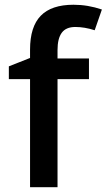

<svg xmlns="http://www.w3.org/2000/svg" viewBox="-20 -785 447 805"><path d="M353 -453.1H221.2V0H106V-453.1H17.1V-506.8L106 -542V-577.1Q106 -672.9 150.9 -719Q195.8 -765.1 288.1 -765.1Q348.6 -765.1 407.2 -745.1L377 -658.2Q334.5 -671.9 295.9 -671.9Q256.8 -671.9 239 -647.7Q221.2 -623.5 221.2 -575.2V-540H353Z"/></svg>

Font: f1_46894          
Style: Regular
Weight: 600
Foundry: Ascender Corporation
Version: Version 1.10